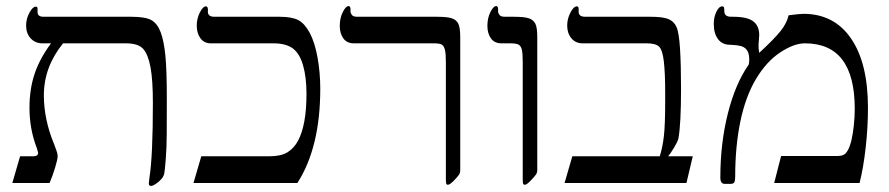

<svg xmlns="http://www.w3.org/2000/svg" viewBox="-20 -609 2960 639"><path d="M535.2 -279.8Q535.2 -207 534.9 -162.8Q534.7 -118.7 531.7 -80.1Q528.8 -41.5 526.6 -31.2Q524.4 -21 516.1 -12Q507.8 -2.9 498 3.4Q488.3 9.8 482.9 9.8Q480 9.8 477.5 7.8Q475.1 5.9 475.1 2.9L477.5 -18.6Q488.8 -90.3 488.8 -266.1Q488.8 -342.3 481 -384.8Q473.1 -427.2 456.8 -446Q440.4 -464.8 398.9 -464.8H189.9Q126 -386.2 126 -292Q126 -210.9 160.2 -128.9Q164.6 -116.7 168.2 -106.9Q171.9 -97.2 171.9 -88.9Q171.9 -79.6 163.8 -52.5Q155.8 -25.4 145 0H21L46.9 -88.9H91.8Q106.9 -88.9 106.9 -101.1L102.5 -116.2Q78.1 -179.7 78.1 -250Q78.1 -312 95 -362.8Q111.8 -413.6 149.9 -464.8H121.1Q97.2 -464.8 82 -481.4Q66.9 -498 66.9 -523.9Q66.9 -546.4 77.9 -566.7Q88.9 -586.9 99.1 -586.9Q105 -586.9 105 -580.1V-568.8Q105 -553.2 125 -553.2H417Q464.8 -553.2 484.4 -541.7Q503.9 -530.3 514.6 -502Q525.4 -473.6 530.3 -425.3Q535.2 -377 535.2 -279.8Z M1045.9 -314Q1045.9 -118.2 969.7 0H624L649.9 -88.9H877Q915.5 -88.9 937.3 -102.5Q959 -116.2 972.2 -141.1Q985.4 -166 992.7 -204.3Q1000 -242.7 1000 -297.9Q1000 -351.1 988.8 -390.9Q977.5 -430.7 954.6 -447.8Q931.6 -464.8 889.6 -464.8H681.6Q659.2 -464.8 647 -481.7Q634.8 -498.5 634.8 -523.9Q634.8 -546.9 645 -567.4Q655.3 -587.9 666 -587.9Q668.5 -587.9 670.2 -585Q671.9 -582 671.9 -579.1V-569.8Q671.9 -553.2 693.8 -553.2H910.6Q951.7 -553.2 972.9 -542Q994.1 -530.8 1011 -499.3Q1027.8 -467.8 1036.9 -417.2Q1045.9 -366.7 1045.9 -314Z M1511.7 -43.9Q1511.7 -34.2 1507.8 -27.8Q1503.9 -21.5 1490.5 -7.8Q1477.1 5.9 1470.7 5.9Q1466.3 5.9 1465.1 2.2Q1463.9 -1.5 1463.9 -14.2V-402.8Q1463.9 -430.2 1460.9 -442.6Q1458 -455.1 1451.2 -460Q1444.3 -464.8 1422.9 -464.8H1157.7Q1134.3 -464.8 1122.6 -481.4Q1110.8 -498 1110.8 -522.9Q1110.8 -548.8 1120.8 -568.8Q1130.9 -588.9 1140.6 -588.9Q1143.1 -588.9 1144.8 -585.9Q1146.5 -583 1146.5 -580.1V-570.8Q1146.5 -565.4 1151.1 -559.3Q1155.8 -553.2 1168.5 -553.2H1433.6Q1469.2 -553.2 1484.4 -547.9Q1499.5 -542.5 1505.6 -529.5Q1511.7 -516.6 1511.7 -485.8Z M1768.1 -43.9Q1768.1 -34.7 1763.9 -28.3Q1759.8 -22 1746.3 -8.1Q1732.9 5.9 1727.1 5.9Q1722.2 5.9 1720.9 2.2Q1719.7 -1.5 1719.7 -14.2V-402.8Q1719.7 -431.2 1716.8 -443.4Q1713.9 -455.6 1706.3 -460.2Q1698.7 -464.8 1677.7 -464.8H1648.9Q1625.5 -464.8 1613.8 -481.4Q1602.1 -498 1602.1 -522.9Q1602.1 -548.8 1612.1 -568.8Q1622.1 -588.9 1631.8 -588.9Q1634.3 -588.9 1636 -585.9Q1637.7 -583 1637.7 -580.1V-570.8Q1637.7 -565.4 1642.3 -559.3Q1647 -553.2 1659.7 -553.2H1689.9Q1725.6 -553.2 1740.7 -547.9Q1755.9 -542.5 1762 -529.5Q1768.1 -516.6 1768.1 -485.8Z M2264.6 0H1858.9L1884.8 -88.9H2175.8Q2185.5 -119.6 2189.7 -158Q2193.8 -196.3 2193.8 -269V-302.2Q2193.8 -364.3 2189.5 -403.3Q2185.1 -442.4 2173.6 -453.6Q2162.1 -464.8 2132.8 -464.8H1918.9Q1895.5 -464.8 1881.6 -481.7Q1867.7 -498.5 1867.7 -523.9Q1867.7 -546.4 1878.4 -567.1Q1889.2 -587.9 1899.9 -587.9Q1905.8 -587.9 1905.8 -579.1V-569.8Q1905.8 -553.2 1927.7 -553.2H2144.5Q2186 -553.2 2204.3 -545.7Q2222.7 -538.1 2231.2 -519.8Q2239.7 -501.5 2243.2 -447.3Q2246.6 -393.1 2246.6 -313Q2246.6 -196.3 2237.8 -147.9Q2234.9 -136.7 2223.4 -117.7Q2211.9 -98.6 2203.6 -88.9H2285.6Z M2868.7 -250Q2868.7 -185.1 2861.1 -117.7Q2853.5 -50.3 2840.8 0H2556.6L2579.6 -89.8H2764.6Q2780.8 -89.8 2788.3 -94Q2795.9 -98.1 2802.5 -110.4Q2809.1 -122.6 2814 -143.6Q2818.8 -164.6 2821.8 -193.1Q2824.7 -221.7 2824.7 -247.1Q2824.7 -464.8 2658.7 -464.8Q2622.6 -464.8 2576.7 -434.6Q2530.8 -404.3 2496.1 -346.2Q2461.4 -288.1 2444.1 -205.1Q2426.8 -122.1 2426.8 -20Q2426.8 -7.3 2423.8 -2.2Q2420.9 2.9 2411.6 2.9H2391.6Q2377.4 2.9 2377.4 -18.1Q2377.4 -131.8 2402.3 -231Q2427.2 -330.1 2471.7 -394Q2473.6 -398.9 2473.6 -411.1Q2473.6 -428.7 2467.8 -439Q2461.9 -449.2 2451.2 -453.9Q2440.4 -458.5 2409.7 -460Q2383.8 -460 2369.6 -478.8Q2355.5 -497.6 2355.5 -529.8Q2355.5 -552.2 2364.3 -570.1Q2373 -587.9 2383.8 -587.9Q2387.7 -587.9 2389.2 -585.2Q2390.6 -582.5 2390.6 -571.8Q2390.6 -553.2 2413.6 -553.2H2420.4Q2466.8 -553.2 2486.8 -538.1Q2506.8 -522.9 2506.8 -492.2L2504.4 -458Q2504.4 -444.3 2506.8 -433.1Q2558.1 -480.5 2578.6 -506.6Q2599.1 -532.7 2604.5 -558.1Q2642.1 -563 2653.8 -563Q2755.9 -563 2812.3 -481Q2868.7 -398.9 2868.7 -250Z"/></svg>

Font: Times New Roman
Style: Regular
Weight: 400
Designer: Steve Matteson
Foundry: Ascender Corporation
Version: Version 2.00.3